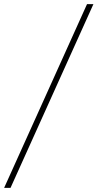

<svg xmlns="http://www.w3.org/2000/svg" viewBox="-94 -760 473 931"><path d="M-74 151 328 -740H359L-43 151Z"/></svg>

Font: IBM Plex Sans Cond ExtLt
Style: Italic
Weight: 200
Width: 3
Italic angle: -11°
Designer: Mike Abbink, Paul van der Laan, Pieter van Rosmalen
Foundry: Bold Monday
Version: Version 1.3